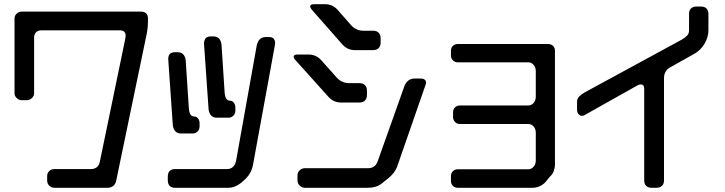

<svg xmlns="http://www.w3.org/2000/svg" viewBox="-20 -788 3442 912"><path d="M204 70Q204 84 214 94Q224 104 238 104H490Q506 104 517 96Q528 88 532 70L676 -623Q680 -640 681.5 -659.5Q683 -679 683 -699Q683 -733 648 -733H84Q70 -733 59.5 -723.5Q49 -714 49 -700V-345Q49 -332 59.5 -322Q70 -312 84 -312H106Q121 -312 131.5 -322Q142 -332 142 -345V-610Q142 -625 151 -634.5Q160 -644 177 -644H549Q577 -644 577 -617Q577 -616 576 -610Q575 -604 573 -594L454 -19Q450 -1 439 7Q428 15 412 15H238Q224 15 214 24.5Q204 34 204 48Z M971 -266Q978 -229 1009 -229H1065Q1079 -229 1088.5 -238.5Q1098 -248 1098 -263V-278Q1098 -291 1090.5 -300.5Q1083 -310 1071 -310Q1050 -310 1047 -349L1032 -578Q1026 -615 994 -615H981Q950 -615 949 -581ZM1200 -575 1101 -22Q1091 15 1059 15H812Q777 15 777 52V67Q777 104 812 104H1064Q1096 104 1126 80L1147 61Q1174 34 1181 -1L1286 -575L1287 -584Q1287 -595 1280.5 -603.5Q1274 -612 1258 -612H1242Q1210 -612 1200 -575ZM801 -191Q808 -154 839 -154H895Q909 -154 918.5 -163.5Q928 -173 928 -188V-203Q928 -216 920.5 -225.5Q913 -235 901 -235Q880 -235 877 -274L862 -503Q856 -540 824 -540H811Q780 -540 779 -509Z M1607 -576Q1631 -550 1665 -550H1753Q1769 -550 1778.5 -559.5Q1788 -569 1788 -585V-607Q1788 -623 1778.5 -632.5Q1769 -642 1753 -642H1706Q1672 -642 1648 -668L1583 -742Q1559 -768 1525 -768H1473Q1453 -768 1453 -757Q1453 -753 1461 -742ZM1541 -327Q1565 -301 1600 -301H1688Q1704 -301 1713.5 -310.5Q1723 -320 1723 -336V-358Q1723 -374 1713.5 -383.5Q1704 -393 1688 -393H1639Q1604 -393 1580 -419L1505 -503Q1481 -529 1446 -529H1394Q1375 -529 1375 -519Q1375 -511 1383 -503ZM1428 104H1727Q1767 104 1793 84L1825 58Q1853 36 1866 5L2000 -381Q2004 -392 2004 -394Q2004 -415 1977 -415H1950Q1917 -415 1902 -382L1774 -22Q1762 12 1726 11H1428Q1414 11 1403.5 21Q1393 31 1393 46V69Q1393 83 1403.5 93.5Q1414 104 1428 104Z M2593 50Q2604 41 2610 25Q2616 9 2616 -6V-548Q2616 -561 2607 -570Q2598 -579 2582 -579H2155Q2140 -579 2131 -570Q2122 -561 2122 -548V-524Q2122 -511 2131 -501.5Q2140 -492 2155 -492H2490Q2504 -492 2514.5 -480Q2525 -468 2525 -450V-328Q2525 -311 2514.5 -299Q2504 -287 2490 -287H2165Q2150 -287 2141 -277.5Q2132 -268 2132 -255V-232Q2132 -219 2141 -209Q2150 -199 2165 -199H2490Q2504 -199 2514.5 -187.5Q2525 -176 2525 -157V-26Q2525 -8 2514.5 4Q2504 16 2490 16H2155Q2140 16 2131 25.5Q2122 35 2122 48V72Q2122 85 2131 94.5Q2140 104 2155 104H2508Q2544 104 2570 78Z M3040 69Q3040 85 3049 94.5Q3058 104 3076 104H3098Q3114 104 3124 95Q3134 86 3134 69V-417Q3134 -433 3141 -446.5Q3148 -460 3165 -469L3279 -533Q3309 -550 3327 -581Q3345 -612 3345 -644V-722Q3345 -738 3336 -747.5Q3327 -757 3309 -757H3288Q3272 -757 3262.5 -748Q3253 -739 3253 -722V-644Q3253 -628 3243 -618Q3233 -608 3217 -599L2757 -349Q2740 -339 2730.5 -329Q2721 -319 2721 -303V-268Q2721 -253 2728.5 -245.5Q2736 -238 2742 -238Q2745 -238 2749 -238.5Q2753 -239 2758 -242L3009 -383Q3016 -387 3024 -387Q3040 -387 3040 -367Z"/></svg>

Font: WDXL Lubrifont SC
Style: Regular
Weight: 400
Designer: [WDXL Lubrifont] Copyright 2020-2022 (c) NightFurySL2001, Skr-ZERO; [ZCOOL QingKe HuangYou] Copyright 2018-2022 (c) The 
Version: Version 2.001;hotconv 1.1.1;makeotfexe 2.6.0